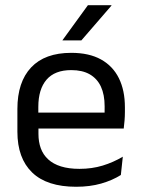

<svg xmlns="http://www.w3.org/2000/svg" viewBox="-20 -703 540 734"><path d="M271 11Q159.5 11 103 -43.5Q46.5 -98 46.5 -199.5V-286.5Q46.5 -389.5 99 -445.2Q151.5 -501 252.5 -501Q320.5 -501 366 -475.8Q411.5 -450.5 434.5 -404Q457.5 -357.5 457.5 -293V-275Q457.5 -259 456.2 -243Q455 -227 453 -211.5H378.5Q379.5 -235.5 379.8 -257Q380 -278.5 380 -296.5Q380 -341 365.8 -371.8Q351.5 -402.5 323.2 -418.8Q295 -435 252.5 -435Q189.5 -435 158 -398.5Q126.5 -362 126.5 -294V-247.5L127 -237.5V-191Q127 -160.5 136 -136Q145 -111.5 164.2 -93.8Q183.5 -76 213.2 -66.8Q243 -57.5 284 -57.5Q331.5 -57.5 372.5 -70Q413.5 -82.5 449.5 -104L442 -34Q409.5 -13.5 366.5 -1.2Q323.5 11 271 11ZM89 -211.5V-272.5H436V-211.5ZM316 -683H406V-681.5L291 -548.5H219V-549.5Z"/></svg>

Font: Anek Telugu Medium
Style: Regular
Weight: 400
Version: Version 1.003